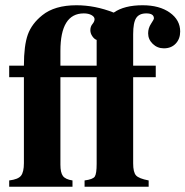

<svg xmlns="http://www.w3.org/2000/svg" viewBox="-20 -711 706 731"><path d="M15 -461H71Q71 -538 86 -579.5Q101 -621 141 -653Q188 -691 271 -691Q342 -691 413 -663Q453 -691 523 -691Q587 -691 626.5 -663Q666 -635 666 -591Q666 -563 649 -545Q632 -527 604 -527Q579 -527 561.5 -544Q544 -561 544 -584Q544 -604 555 -620.5Q566 -637 566 -641Q566 -660 537 -660Q510 -660 498.5 -642.5Q487 -625 487 -581V-461H573V-417H487V-89Q487 -55 498 -43Q509 -31 546 -24V0H302V-24Q334 -28 341 -39Q348 -50 348 -87V-417H210V-84Q210 -54 219.5 -41Q229 -28 256 -24V0H15V-24Q49 -28 60 -42Q71 -56 71 -90V-417H15ZM348 -461V-559Q339 -562 331.5 -573Q324 -584 324 -596Q324 -610 332 -619.5Q340 -629 340 -638Q340 -647 328.5 -653.5Q317 -660 299 -660Q210 -660 210 -517V-461Z"/></svg>

Font: STIX
Style: Bold
Weight: 700
Designer: MicroPress Inc., with final additions and corrections provided by Coen Hoffman, Elsevier (retired)
Version: Version 1.1.1